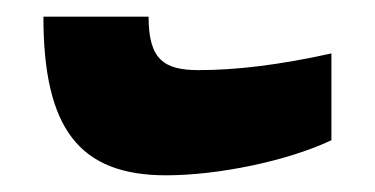

<svg xmlns="http://www.w3.org/2000/svg" viewBox="-20 -390 449 230"><path d="M179 -180C241 -180 324 -197 377 -222V-326C314 -312 262 -306 218 -306C176 -306 158 -319 158 -370H32C32 -236 75 -180 179 -180Z"/></svg>

Font: Noto Sans Armenian SemiCondensed Extra
Style: Regular
Weight: 800
Width: 4
Designer: Monotype Design Team
Foundry: Monotype Imaging Inc.
Version: Version 1.901